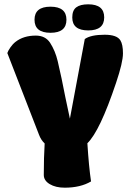

<svg xmlns="http://www.w3.org/2000/svg" viewBox="-20 -870 611 890"><path d="M315 -789Q315 -822 333.5 -836Q352 -850 389 -850Q463 -850 463 -789.5Q463 -729 389 -729Q315 -729 315 -789ZM214 -839Q288 -839 288 -778.5Q288 -718 214 -718Q140 -718 140 -778.5Q140 -839 214 -839ZM385 -206Q392 -96 402 -29Q353 0 280 0Q238 0 210.5 -16.5Q183 -33 183 -59Q183 -60 183 -61Q183 -140 187 -205Q170 -221 161 -245L14 -624Q17 -634 28 -650Q39 -666 52 -676Q89 -705 146 -705Q190 -705 212 -672Q236 -635 247.5 -586.5Q259 -538 265.5 -506Q272 -474 283 -419Q294 -364 304 -320L373 -689Q401 -709 465 -709Q522 -709 538 -683Q550 -664 550 -622.5Q550 -581 518 -486Q443 -262 385 -206Z"/></svg>

Font: Chela One Cyrilic
Style: Regular
Weight: 400
Designer: Miguel Hernandez
Foundry: LatinoType
Version: Version 1.001